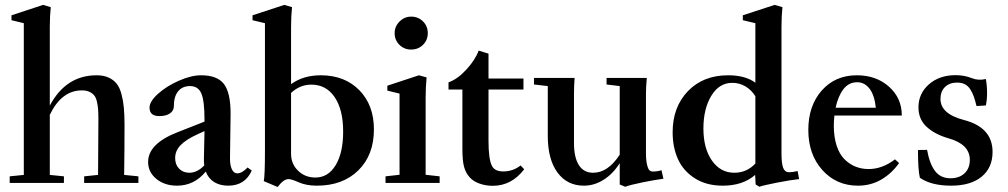

<svg xmlns="http://www.w3.org/2000/svg" viewBox="-20 -746 4110 783"><path d="M19.5 0V-26.9L77.1 -32.7V-651.4L26.9 -663.6V-683.6L155.8 -726.1L187 -716.8Q183.1 -679.2 183.1 -635.7V-315.4Q249 -439 374 -439Q402.3 -439 422.9 -429.7Q443.4 -420.4 455.8 -404.5Q468.3 -388.7 475.3 -362.3Q482.4 -335.9 485.1 -306.9Q487.8 -277.8 487.8 -237.3Q487.8 -132.8 486.3 -32.7L544.4 -26.9V0H323.2V-26.9L379.9 -32.7Q381.3 -253.9 381.3 -259.3Q381.3 -284.2 380.1 -300.3Q378.9 -316.4 375 -332.5Q371.1 -348.6 363.8 -357.4Q356.4 -366.2 344.2 -371.8Q332 -377.4 314 -377.4Q231 -377.4 183.1 -277.8V-32.7L240.7 -26.9V0Z M702.1 11.2Q651.4 11.2 617.7 -16.4Q584 -43.9 584 -85.4Q584 -160.2 704.6 -207L814 -250V-257.8Q814 -335 801 -365Q788.1 -395 754.9 -395Q723.6 -395 706.3 -373.5Q689 -352.1 689 -313Q689 -294.4 672.9 -283.4Q656.7 -272.5 629.9 -272.5Q589.8 -272.5 589.8 -307.1Q589.8 -332.5 624.8 -363.8Q659.7 -395 709.7 -417Q759.8 -439 800.3 -439Q865.7 -439 893.1 -403.6Q920.4 -368.2 920.4 -282.7Q920.4 -252.9 918 -101.6Q917.5 -73.2 925.3 -56.2Q933.1 -39.1 947.8 -39.1Q966.8 -39.1 989.7 -63L1006.8 -50.3Q979 11.2 910.6 11.2Q877.4 11.2 853.5 -3.4Q829.6 -18.1 819.3 -46.4Q772 11.2 702.1 11.2ZM694.3 -101.6Q694.3 -74.7 710.4 -58.1Q726.6 -41.5 752.4 -41.5Q784.2 -41.5 813 -71.3Q811.5 -83 811.5 -96.2Q813.5 -173.3 814 -211.4L786.1 -198.7Q738.8 -177.2 716.6 -154.1Q694.3 -130.9 694.3 -101.6Z M1112.3 16.6 1055.7 -7.3Q1060.5 -28.3 1060.5 -132.8V-651.4L1009.8 -663.6V-683.6L1139.6 -726.1L1170.9 -716.8Q1167 -679.2 1167 -635.7V-402.8Q1216.8 -439 1288.1 -439Q1385.7 -439 1445.3 -378.2Q1504.9 -317.4 1504.9 -218.3Q1504.9 -113.8 1441.4 -51.3Q1377.9 11.2 1272 11.2Q1229 11.2 1197.3 -2.9Q1168.9 -15.6 1156.7 -15.6Q1136.2 -15.6 1112.3 16.6ZM1167 -118.7Q1167 -77.6 1195.6 -49.8Q1224.1 -22 1266.1 -22Q1318.4 -22 1348.9 -72.5Q1379.4 -123 1379.4 -209.5Q1379.4 -298.8 1344.7 -349.9Q1310.1 -400.9 1249.5 -400.9Q1203.6 -400.9 1167 -367.2Z M1656.7 -543.9Q1628.4 -543.9 1608.9 -563.2Q1589.4 -582.5 1589.4 -610.8Q1589.4 -638.2 1609.4 -658.2Q1629.4 -678.2 1656.7 -678.2Q1685.5 -678.2 1705.1 -658.7Q1724.6 -639.2 1724.6 -610.8Q1724.6 -582.5 1705.1 -563.2Q1685.5 -543.9 1656.7 -543.9ZM1552.2 0V-26.9L1609.4 -33.2V-364.3L1559.6 -376.5V-396.5L1688.5 -439L1719.7 -430.2Q1715.8 -391.1 1715.8 -347.7V-33.2L1772.9 -26.9V0Z M1989.7 11.7Q1959.5 11.7 1934.1 2.2Q1908.7 -7.3 1894.5 -23.9Q1878.9 -41.5 1872.3 -66.4Q1865.7 -91.3 1865.7 -138.2V-380.9H1809.1V-410.2Q1845.7 -422.9 1881.8 -462.2Q1918 -501.5 1932.1 -539.6L1972.2 -527.3V-425.8H2114.7V-380.9H1972.2V-171.9Q1972.2 -97.7 1985.8 -70.3Q1997.1 -46.9 2032.2 -46.9Q2072.3 -46.9 2103 -71.3L2117.7 -55.7Q2066.4 11.7 1989.7 11.7Z M2361.3 11.2Q2293 11.2 2253.4 -42.5Q2213.9 -96.2 2213.9 -192.4V-395L2157.7 -401.4V-428.2H2323.2Q2320.8 -394 2320.8 -363.3V-162.6Q2320.8 -104 2340.6 -72.8Q2360.4 -41.5 2398.9 -41.5Q2459.5 -41.5 2507.3 -115.2V-395L2453.6 -401.4V-428.2H2617.7Q2614.3 -390.1 2614.3 -363.3V-122.6Q2614.3 -92.3 2618.7 -74.5Q2623 -56.6 2628.7 -51.5Q2634.3 -46.4 2642.6 -46.4Q2660.2 -46.4 2677.7 -51.8L2685.5 -17.1Q2648.9 -12.2 2599.9 -2.2Q2550.8 7.8 2529.8 15.6L2507.3 6.3V-80.6Q2480 -37.1 2441.7 -12.9Q2403.3 11.2 2361.3 11.2Z M3076.7 15.6 3061.5 6.3 3059.6 -32.7Q3009.3 11.2 2927.7 11.2Q2860.8 11.2 2813.7 -18.8Q2766.6 -48.8 2744.9 -96.9Q2723.1 -145 2723.1 -206.5Q2723.1 -309.6 2785.4 -374.3Q2847.7 -439 2949.2 -439Q3020 -439 3060.5 -408.7V-651.4L3009.3 -663.6V-683.6L3139.2 -726.1L3170.9 -716.8Q3167 -679.2 3167 -635.7V-121.1Q3167 -78.1 3174.1 -60.8Q3181.2 -43.5 3198.2 -43.5Q3210 -43.5 3232.9 -48.3L3238.8 -15.6Q3205.1 -12.2 3148.9 -1.2Q3092.8 9.8 3076.7 15.6ZM2974.6 -41.5Q3025.4 -41.5 3060.5 -79.1V-353.5Q3044.4 -379.4 3019.8 -393.8Q2995.1 -408.2 2966.3 -408.2Q2912.6 -408.2 2880.6 -355Q2848.6 -301.8 2848.6 -221.7Q2848.6 -141.1 2883.3 -91.3Q2918 -41.5 2974.6 -41.5Z M3479 11.2Q3390.6 11.2 3333.5 -52.7Q3276.4 -116.7 3276.4 -215.8Q3276.4 -314.9 3331.3 -377Q3386.2 -439 3474.1 -439Q3553.7 -439 3605.7 -392.3Q3657.7 -345.7 3657.7 -274.9H3382.8Q3380.4 -252 3380.4 -234.4Q3380.4 -187.5 3391.8 -152.3Q3403.3 -117.2 3423.6 -96.9Q3443.8 -76.7 3468.5 -66.7Q3493.2 -56.6 3522.5 -56.6Q3578.1 -56.6 3629.9 -96.2L3646.5 -81.1Q3616.7 -38.6 3574 -13.7Q3531.2 11.2 3479 11.2ZM3475.6 -410.6Q3440.9 -410.6 3419.2 -381.8Q3397.5 -353 3387.7 -306.6H3551.8Q3546.4 -357.4 3526.4 -384Q3506.3 -410.6 3475.6 -410.6Z M3858.9 11.2Q3777.8 11.2 3731.4 -21Q3723.6 -52.7 3723.6 -134.3L3760.7 -134.8Q3771 -77.6 3793.5 -48.3Q3815.9 -19 3856 -19Q3892.1 -19 3913.6 -39.3Q3935.1 -59.6 3935.1 -94.2Q3935.1 -157.7 3847.7 -182.1Q3793 -197.8 3759.3 -228.5Q3725.6 -259.3 3725.6 -308.1Q3725.6 -364.7 3768.3 -402.1Q3811 -439.5 3877.4 -439.5Q3912.6 -439.5 3943.4 -427.2Q3970.2 -416.5 4000.5 -423.8Q4005.4 -396.5 4005.4 -366.2Q4005.4 -340.3 4000.5 -315.9L3962.4 -313.5Q3956.5 -337.4 3951.2 -352.5Q3945.8 -367.7 3936.8 -381.8Q3927.7 -396 3914.6 -402.6Q3901.4 -409.2 3882.8 -409.2Q3852.5 -409.2 3834 -391.4Q3815.4 -373.5 3815.4 -342.3Q3815.4 -281.7 3910.6 -256.8Q4027.8 -226.6 4027.8 -126.5Q4027.8 -62 3983.2 -25.4Q3938.5 11.2 3858.9 11.2Z"/></svg>

Font: Elstob 14pt SemiBold
Style: Regular
Weight: 600
Designer: Peter S. Baker
Version: Version 1.015